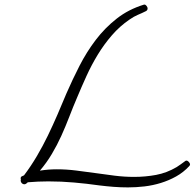

<svg xmlns="http://www.w3.org/2000/svg" viewBox="-20 -775 851 839"><path d="M810.5 -56.6Q810.5 -52.7 806.6 -48.8Q781.2 -21.5 749.5 -3.9Q717.8 13.7 683.1 24.4Q648.4 35.2 611.3 39.6Q574.2 43.9 539.1 43.9Q507.8 43.9 476.6 41.5Q445.3 39.1 414.1 35.2Q358.4 27.3 303.2 22.5Q248 17.6 191.4 17.6Q168.9 17.6 146.5 18.6Q124 19.5 101.6 21.5Q98.6 24.4 94.7 27.3Q90.8 30.3 85.9 30.3Q80.1 30.3 75.2 25.4Q70.3 20.5 70.3 13.7Q70.3 10.7 71.3 8.8Q71.3 7.8 70.8 7.3Q70.3 6.8 70.3 4.9Q70.3 -2 75.2 -4.4Q80.1 -6.8 85 -8.8Q115.2 -48.8 141.1 -92.8Q167 -136.7 189 -182.1Q210.9 -227.5 231 -273.9Q251 -320.3 270.5 -367.2Q296.9 -427.7 327.6 -487.8Q358.4 -547.9 398.4 -600.6Q438.5 -653.3 490.2 -693.8Q542 -734.4 609.4 -754.9H611.3Q616.2 -754.9 620.6 -749Q625 -743.2 625 -738.3Q625 -730.5 618.2 -726.6Q598.6 -716.8 582 -710Q565.4 -703.1 545.9 -689.5Q502.9 -660.2 468.8 -620.6Q434.6 -581.1 407.2 -536.1Q379.9 -491.2 357.9 -442.9Q335.9 -394.5 316.4 -347.7Q298.8 -306.6 282.7 -264.6Q266.6 -222.7 248 -181.6Q229.5 -140.6 206.5 -102.1Q183.6 -63.5 154.3 -29.3Q190.4 -35.2 228.5 -35.2Q270.5 -35.2 313 -29.8Q355.5 -24.4 397.5 -18.6Q439.5 -12.7 481.4 -7.3Q523.4 -2 566.4 -2Q615.2 -2 662.1 -10.7Q709 -19.5 752 -44.9Q761.7 -50.8 770 -57.1Q778.3 -63.5 788.1 -70.3Q791 -73.2 794.9 -73.2Q799.8 -73.2 805.2 -67.4Q810.5 -61.5 810.5 -56.6Z"/></svg>

Font: Calligraffitti
Style: Regular
Weight: 400
Designer: Dathan Boardman
Foundry: Open Window
Version: Version 1.002